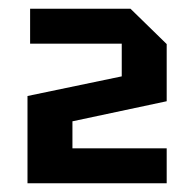

<svg xmlns="http://www.w3.org/2000/svg" viewBox="-20 -720 445 440"><path d="M362 -380V-300H43V-500L259 -545V-620H49V-700H279L362 -619V-488L146 -442V-380Z"/></svg>

Font: Tektur SemiCondensed Medium
Style: Regular
Weight: 500
Width: 4
Designer: Adam Jagosz
Foundry: Adam Jagosz
Version: Version 1.005;gftools[0.9.30]